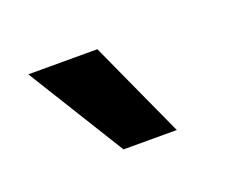

<svg xmlns="http://www.w3.org/2000/svg" viewBox="-44 -826 372 298"><g transform="rotate(-20 141.5 -677.0)"><path d="M119 -597 20 -757H134L207 -597Z"/></g></svg>

Font: Bricolage Grotesque 96pt ExtraBold Medium
Style: Regular
Weight: 500
Version: Version 1.001;gftools[0.9.33.dev8+g029e19f]